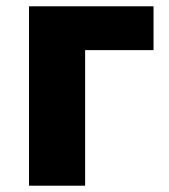

<svg xmlns="http://www.w3.org/2000/svg" viewBox="-20 -589 537 609"><path d="M72 0H250V-430H467V-569H72Z"/></svg>

Font: Source Han Sans HK Heavy
Style: Regular
Weight: 900
Designer: Ryoko NISHIZUKA 西塚涼子 (kana, bopomofo & ideographs); Paul D. Hunt (Latin, Greek & Cyrillic); Sandoll Communications 산돌커뮤니
Foundry: Adobe
Version: Version 2.000;hotconv 1.0.107;makeotfexe 2.5.65593